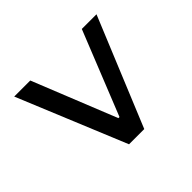

<svg xmlns="http://www.w3.org/2000/svg" viewBox="-119 -686 858 858"><g transform="rotate(-45 310.0 -257.0)"><path d="M151.2 -513.7 310.8 -116.3H317.8L477 -513.7H569.8L358 0H261.8L49.8 -513.7Z"/></g></svg>

Font: Monaspace Neon Var
Style: Regular
Weight: 400
Designer: Riley Cran and the Lettermatic Team
Version: Version 1.000 (Monaspace Neon Var)